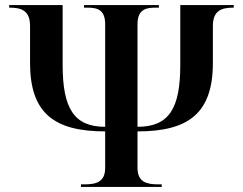

<svg xmlns="http://www.w3.org/2000/svg" viewBox="-20 -734 953 754"><path d="M298 0H615V-10H602C557 -10 520 -18 520 -75V-218C720 -218 816 -289 816 -487V-632C816 -695 853 -704 898 -704V-714H688V-480C688 -311 646 -236 520 -236V-638C520 -695 550 -704 591 -704H604V-714H310V-704H323C364 -704 393 -695 393 -638V-236C270 -236 226 -309 226 -480V-714H16V-704C61 -704 98 -695 98 -632V-487C98 -291 191 -218 393 -218V-75C393 -18 356 -10 311 -10H298Z"/></svg>

Font: Noto Serif Display SemiBold
Style: Regular
Weight: 600
Designer: Monotype Design Team
Foundry: Monotype Imaging Inc.
Version: Version 2.009